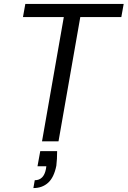

<svg xmlns="http://www.w3.org/2000/svg" viewBox="-20 -720 650 978"><path d="M194 0 305 -633H97L109 -700H610L598 -633H389L278 0ZM150 238 157 198Q203 198 214 141L216 127H171L185 50H271Q271 70 270 89Q269 108 267 124Q255 184 225 211Q195 238 150 238Z"/></svg>

Font: DM Sans Italic
Style: Regular
Weight: 400
Italic angle: -10°
Designer: Colophon Foundry, Jonny Pinhorn
Foundry: Colophon Foundry
Version: Version 4.004; ttfautohint (v1.8.4.7-5d5b)